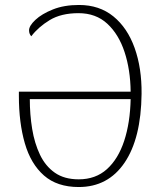

<svg xmlns="http://www.w3.org/2000/svg" viewBox="-20 -744 644 773"><path d="M297 9Q210 9 157 -37.5Q104 -84 80 -167Q56 -250 56 -358V-375H506Q505 -463 481.5 -534.5Q458 -606 412 -648.5Q366 -691 296 -691Q226 -691 180 -663Q134 -635 106 -598Q102 -602 99.5 -608Q97 -614 97 -622Q97 -640 122.5 -664Q148 -688 193 -706Q238 -724 298 -724Q380 -724 436.5 -678Q493 -632 522 -551Q551 -470 550 -366Q548 -187 481.5 -89Q415 9 297 9ZM297 -22Q365 -22 410.5 -63Q456 -104 480 -177Q504 -250 506 -345H100Q100 -283 109.5 -225Q119 -167 141 -121Q163 -75 201 -48.5Q239 -22 297 -22Z"/></svg>

Font: Noto Serif SemiCondensed ExtraLight
Style: Regular
Weight: 200
Width: 4
Designer: Monotype Design Team
Foundry: Monotype Imaging Inc.
Version: Version 2.014